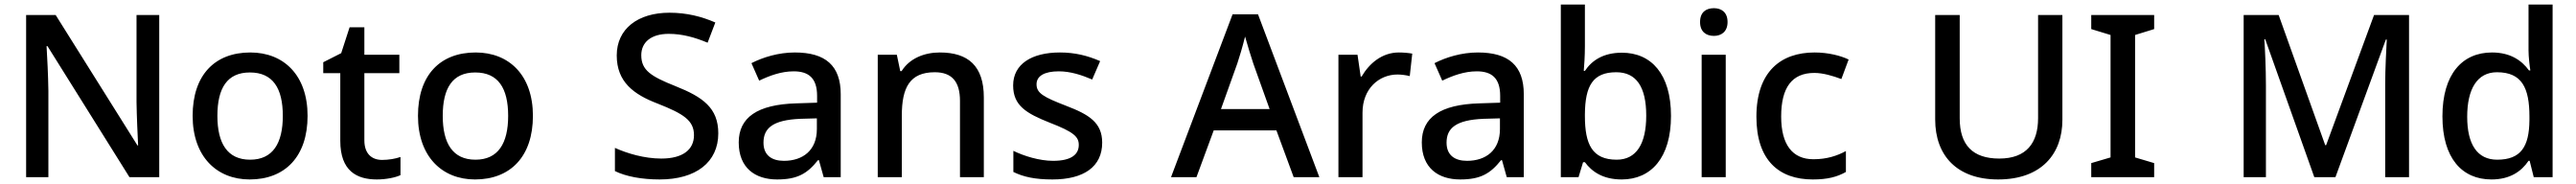

<svg xmlns="http://www.w3.org/2000/svg" viewBox="-20 -780 11340 810"><path d="M681 0V-714H581V-330C582 -265 586 -182 588 -140H585L225 -714H95V0H193V-380C192 -452 188 -524 185 -577H189L550 0Z M1334 -270C1334 -449 1229 -549 1082 -549C925 -549 828 -449 828 -270C828 -91 934 10 1079 10C1235 10 1334 -91 1334 -270ZM937 -270C937 -392 980 -461 1080 -461C1181 -461 1225 -392 1225 -270C1225 -149 1181 -77 1081 -77C981 -77 937 -149 937 -270Z M1662 -76C1616 -76 1584 -104 1584 -162V-458H1738V-539H1584V-660H1519L1482 -546L1403 -506V-458H1478V-160C1478 -27 1551 10 1639 10C1678 10 1720 2 1743 -9V-89C1721 -81 1690 -76 1662 -76Z M2326 -270C2326 -449 2221 -549 2074 -549C1917 -549 1820 -449 1820 -270C1820 -91 1926 10 2071 10C2227 10 2326 -91 2326 -270ZM1929 -270C1929 -392 1972 -461 2072 -461C2173 -461 2217 -392 2217 -270C2217 -149 2173 -77 2073 -77C1973 -77 1929 -149 1929 -270Z M3142 -193C3142 -305 3074 -353 2953 -401C2845 -444 2803 -471 2803 -537C2803 -593 2845 -631 2924 -631C2984 -631 3040 -615 3095 -592L3129 -681C3069 -707 3004 -724 2927 -724C2788 -724 2695 -653 2695 -536C2695 -419 2770 -364 2875 -324C2989 -279 3035 -250 3035 -185C3035 -122 2987 -82 2891 -82C2816 -82 2740 -105 2687 -129V-27C2735 -3 2806 10 2884 10C3044 10 3142 -66 3142 -193Z M3479 -549C3407 -549 3339 -528 3288 -502L3322 -425C3368 -447 3419 -466 3474 -466C3539 -466 3577 -437 3577 -358V-328L3485 -325C3314 -320 3232 -263 3232 -153C3232 -41 3304 10 3401 10C3491 10 3534 -16 3581 -75H3585L3606 0H3681V-365C3681 -491 3614 -549 3479 -549ZM3504 -257 3576 -259V-212C3576 -118 3514 -72 3431 -72C3378 -72 3341 -96 3341 -152C3341 -215 3381 -252 3504 -257Z M4117 -549C4049 -549 3984 -523 3949 -467H3943L3928 -539H3844V0H3950V-272C3950 -394 3985 -462 4095 -462C4171 -462 4206 -420 4206 -336V0H4311V-351C4311 -490 4242 -549 4117 -549Z M4832 -152C4832 -241 4773 -276 4674 -314C4573 -353 4543 -370 4543 -409C4543 -445 4577 -466 4641 -466C4692 -466 4741 -450 4788 -430L4823 -511C4768 -535 4712 -549 4646 -549C4522 -549 4440 -498 4440 -404C4440 -315 4498 -281 4601 -240C4707 -199 4729 -178 4729 -142C4729 -100 4696 -72 4616 -72C4556 -72 4488 -93 4441 -116V-23C4486 -1 4537 10 4613 10C4751 10 4832 -46 4832 -152Z M5675 0H5788L5518 -717H5406L5135 0H5247L5323 -206H5599ZM5497 -501 5569 -300H5355L5427 -501C5435 -524 5451 -578 5461 -619C5469 -589 5490 -522 5497 -501Z M6138 -549C6064 -549 6008 -501 5974 -443H5970L5956 -539H5872V0H5978V-284C5978 -390 6051 -452 6132 -452C6149 -452 6171 -449 6186 -445L6197 -544C6181 -547 6157 -549 6138 -549Z M6486 -549C6414 -549 6346 -528 6295 -502L6329 -425C6375 -447 6426 -466 6481 -466C6546 -466 6584 -437 6584 -358V-328L6492 -325C6321 -320 6239 -263 6239 -153C6239 -41 6311 10 6408 10C6498 10 6541 -16 6588 -75H6592L6613 0H6688V-365C6688 -491 6621 -549 6486 -549ZM6511 -257 6583 -259V-212C6583 -118 6521 -72 6438 -72C6385 -72 6348 -96 6348 -152C6348 -215 6388 -252 6511 -257Z M6957 -577V-760H6851V0H6929L6949 -66H6957C6987 -25 7036 10 7119 10C7248 10 7336 -85 7336 -270C7336 -454 7249 -548 7120 -548C7037 -548 6987 -513 6957 -468H6952C6954 -490 6957 -534 6957 -577ZM7095 -462C7183 -462 7227 -398 7227 -271C7227 -146 7183 -77 7097 -77C6989 -77 6957 -145 6957 -269V-277C6958 -402 6992 -462 7095 -462Z M7525 -744C7491 -744 7464 -727 7464 -683C7464 -640 7491 -622 7525 -622C7557 -622 7585 -640 7585 -683C7585 -727 7557 -744 7525 -744ZM7577 -539H7471V0H7577Z M7960 10C8025 10 8067 -1 8106 -23V-115C8067 -94 8022 -79 7963 -79C7870 -79 7821 -144 7821 -267C7821 -394 7868 -459 7967 -459C8005 -459 8049 -446 8086 -432L8118 -518C8083 -535 8028 -549 7968 -549C7820 -549 7712 -465 7712 -266C7712 -75 7811 10 7960 10Z M9059 -252V-714H8952V-260C8952 -151 8901 -82 8781 -82C8664 -82 8607 -142 8607 -259V-714H8499V-254C8499 -95 8595 10 8776 10C8968 10 9059 -104 9059 -252Z M9463 0V-62L9379 -87V-626L9463 -652V-714H9186V-652L9271 -626V-87L9186 -62V0Z M10168 0H10261L10483 -606H10487C10485 -563 10480 -478 10480 -409V0H10585V-714H10431L10220 -141H10216L10011 -714H9857V0H9955V-403C9955 -478 9951 -566 9948 -607H9952Z M10948 10C11030 10 11080 -26 11111 -72H11116L11134 0H11217V-760H11111V-558C11111 -531 11116 -488 11119 -470H11113C11081 -514 11031 -549 10950 -549C10819 -549 10732 -453 10732 -268C10732 -84 10818 10 10948 10ZM10973 -77C10885 -77 10841 -145 10841 -266C10841 -388 10885 -462 10972 -462C11082 -462 11115 -393 11115 -267V-251C11114 -134 11077 -77 10973 -77Z"/></svg>

Font: Noto Sans Arabic UI Md
Style: Regular
Weight: 500
Designer: Monotype Design Team, Nadine Chahine and Nizar Qandah
Foundry: Monotype Imaging Inc.
Version: Version 2.010